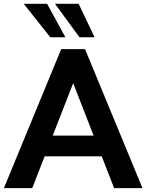

<svg xmlns="http://www.w3.org/2000/svg" viewBox="-24 -973 757 993"><path d="M292.5 -718.8H415.8L712.9 0H566.2L319.6 -632.3H389.4L142.8 0H-3.9ZM166.3 -164.3V-271.7H542.7V-164.3ZM260.3 -953.4H382.6L465.1 -780.3H387ZM98.6 -953.4H219.5L314.2 -780.3H236.1Z"/></svg>

Font: Min Sans VF VF
Style: Regular
Weight: 400
Designer: Jinseong-Kim, NotoSansCJK, Nunito
Foundry: Jinseong-Kim
Version: Version 1.420;Glyphs 3.1.2 (3151)